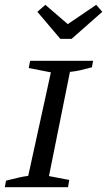

<svg xmlns="http://www.w3.org/2000/svg" viewBox="-20 -776 444 796"><path d="M0 0 5 -27Q29 -33 52 -38.5Q75 -44 97 -47L191 -476L99 -494L105 -524H366L361 -497Q334 -490 313.5 -485Q293 -480 270 -478L183 -46L267 -30L262 0ZM230 -615 135 -727 168 -756 261 -676 379 -756 404 -727 277 -615Z"/></svg>

Font: Piazzolla SC
Style: Italic
Weight: 400
Italic angle: -11.3°
Designer: Juan Pablo del Peral
Foundry: Huerta Tipografica
Version: Version 1.330